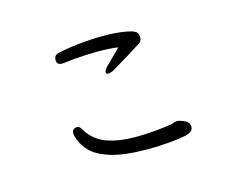

<svg xmlns="http://www.w3.org/2000/svg" viewBox="-105 -828 1211 997"><g transform="rotate(-20 500.0 -330.0)"><path d="M595 -564Q498 -585 366 -585H334Q319 -585 303 -584H298Q266 -584 266 -608V-610Q267 -627 275 -634.5Q283 -642 306 -644Q363 -651 436 -651Q509 -651 575 -643Q641 -635 688 -618Q697 -615 708.5 -607Q720 -599 720 -578Q720 -572 719 -569Q717 -553 699 -544Q649 -517 551 -470Q543 -467 529 -459Q512 -453 503 -453Q489 -453 489 -464Q489 -471 497 -480Q505 -489 523 -504Q543 -521 562 -536Q581 -551 595 -564ZM627 -91Q667 -91 715 -94Q722 -94 729 -97Q736 -100 744 -100H746Q755 -100 769 -94.5Q783 -89 796 -79.5Q809 -70 810 -56Q810 -56 810.5 -54.5Q811 -53 811 -50Q811 -35 799.5 -25.5Q788 -16 758.5 -12.5Q729 -9 675 -9Q547 -9 441 -31Q383 -43 339 -65Q287 -90 262.5 -122Q238 -154 230 -181.5Q222 -209 222 -219Q222 -247 248 -248H252Q266 -248 276 -223Q294 -184 332.5 -154Q371 -124 442 -107.5Q513 -91 627 -91Z"/></g></svg>

Font: Moon Stars Kai HW
Style: Bold
Weight: 700
Designer: GuiWonder
Version: Version 1.101